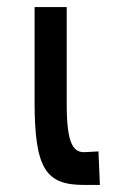

<svg xmlns="http://www.w3.org/2000/svg" viewBox="-20 -524 327 544"><path d="M218 0H263L259 -95L222 -93C189 -91 169 -113 169 -228V-504H78V-235C78 -44 111 0 218 0Z"/></svg>

Font: Hibana 45 SubMedium
Style: Regular
Weight: 500
Width: 6
Designer: pygmalion
Foundry: ybstudio
Version: Version 2021.007;FEAKit 1.0